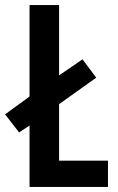

<svg xmlns="http://www.w3.org/2000/svg" viewBox="-35 -734 462 754"><path d="M81 0H389V-103H197V-325L343 -429L289 -501L197 -438V-714H81V-355L-15 -285L40 -214L81 -241Z"/></svg>

Font: Noto Sans Myanmar UI ExtraCondensed SemiBold
Style: Regular
Weight: 600
Width: 2
Designer: Monotype Design Team
Foundry: Monotype Imaging Inc.
Version: Version 2.103